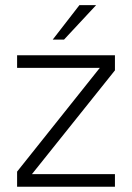

<svg xmlns="http://www.w3.org/2000/svg" viewBox="-20 -710 502 730"><path d="M345.5 -690.5 223.5 -559.5H180.5L282 -690.5ZM45 -500H417V-442.5L101.5 -48H417V0H45V-57.5L359.5 -452H45Z"/></svg>

Font: Overused Grotesk Light
Style: Regular
Weight: 300
Version: Version 0.004